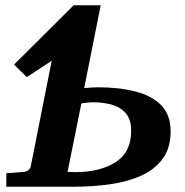

<svg xmlns="http://www.w3.org/2000/svg" viewBox="-20 -707 699 727"><path d="M476.6 -211.4Q476.6 -255.9 455.3 -279.3Q434.1 -302.7 400.9 -311.3Q367.7 -319.8 331.1 -319.8Q323.2 -319.8 310.5 -318.4Q297.9 -316.9 288.1 -315.4L235.8 -56.2Q241.7 -56.2 249.5 -55.7Q257.3 -55.2 264.6 -55.2Q358.4 -55.2 417.5 -92.8Q476.6 -130.4 476.6 -211.4ZM626 -209.5Q626 -146.5 595.9 -105.7Q565.9 -64.9 514.2 -41.7Q462.4 -18.6 396.7 -9.3Q331.1 0 259.8 0H3.9V-50.8L70.8 -56.2Q80.1 -57.1 87.4 -62.7Q94.7 -68.4 96.7 -78.1L175.8 -477.1L81.5 -415L33.2 -462.4L258.8 -687H361.3L298.8 -373.5Q311 -374.5 325.4 -375.5Q339.8 -376.5 351.1 -376.5Q429.7 -376.5 491.9 -360.8Q554.2 -345.2 590.1 -308.8Q626 -272.5 626 -209.5Z"/></svg>

Font: Charis
Style: Bold Italic
Weight: 700
Italic angle: -11°
Designer: Walt Agee, Miriam Martin, Annie Olsen, Victor Gaultney, Lorna Priest, Alan Ward, Bob Hallissy, Martin Hosken, Sharon Cor
Foundry: SIL Global
Version: Version 7.000